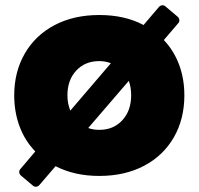

<svg xmlns="http://www.w3.org/2000/svg" viewBox="-20 -615 754 729"><path d="M680 -253Q680 -163 640 -93.5Q600 -24 527 14.5Q454 53 357 53Q263 53 191 16L130 87Q124 94 116 94Q109 94 104 89L60 52Q53 46 53 38Q53 31 58 26L114 -40Q75 -80 54.5 -134.5Q34 -189 34 -253Q34 -342 74 -411.5Q114 -481 187 -519.5Q260 -558 357 -558Q454 -558 525 -520L583 -588Q589 -595 597 -595Q604 -595 609 -590L654 -552Q661 -546 661 -538Q661 -531 656 -526L602 -463Q640 -423 660 -369.5Q680 -316 680 -253ZM247 -195 401 -375Q380 -383 357 -383Q303 -383 269.5 -347Q236 -311 236 -253Q236 -222 247 -195ZM469 -308 315 -129Q333 -122 357 -122Q411 -122 444.5 -158.5Q478 -195 478 -253Q478 -283 469 -308Z"/></svg>

Font: LINE Seed JP_TTF ExtraBold
Style: Regular
Weight: 800
Designer: LY Corporation & Fontrix & Fontworks
Version: Version 1.015